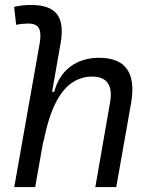

<svg xmlns="http://www.w3.org/2000/svg" viewBox="-20 -763 626 783"><path d="M368.7 0 428.7 -344.2Q447.3 -450.7 355 -450.7Q311 -450.7 272.9 -425Q234.9 -399.4 205.3 -340.1Q175.8 -280.8 156.2 -179.2L158.2 -196.8L123.5 0H38.1L142.1 -587.9Q148.9 -628.9 138.4 -647.9Q127.9 -667 96.2 -667Q84 -667 71.3 -665.8Q58.6 -664.6 45.9 -661.6L37.6 -734.9Q54.7 -739.3 72 -741Q89.4 -742.7 106.9 -742.7Q184.6 -742.7 213.1 -704.3Q241.7 -666 226.6 -583L192.4 -388.7H201.2Q218.8 -455.1 266.8 -491.2Q314.9 -527.3 384.3 -527.3Q547.4 -527.3 514.2 -340.3L454.1 0Z"/></svg>

Font: Cascadia Code NF SemiLight
Style: Italic
Weight: 350
Italic angle: -10°
Monospace: yes
Designer: Aaron Bell
Foundry: Saja Typeworks
Version: Version 2404.023; ttfautohint (v1.8.4)